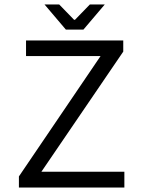

<svg xmlns="http://www.w3.org/2000/svg" viewBox="-20 -843 640 863"><path d="M180 -823H246L313 -754H317L384 -823H451L355 -710H276ZM65 -50 432 -591H97V-661H534V-611L166 -71H539V0H65Z"/></svg>

Font: Office Code Pro
Style: Regular
Weight: 400
Designer: Nathan Rutzky & Paul D. Hunt
Foundry: Adobe Systems Incorporated
Version: Version 1.004